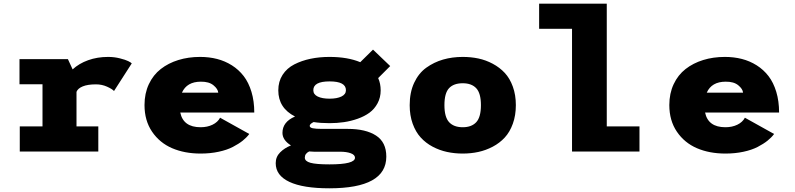

<svg xmlns="http://www.w3.org/2000/svg" viewBox="-20 -820 4300 1039"><path d="M394 -136H512V0H87V-136H210V-364H85.5V-500H347.5L373 -444.5Q407.5 -476.5 457 -494.2Q506.5 -512 565 -512Q598.5 -512 629 -504.2Q659.5 -496.5 674 -489.2Q688.5 -482 693 -477L597 -327.5Q587 -338.5 559.2 -351Q531.5 -363.5 499.5 -363.5Q454.5 -363.5 427.8 -352.5Q401 -341.5 394 -323Z M1329 -95Q1315 -76 1293.5 -58.8Q1272 -41.5 1240.2 -25Q1208.5 -8.5 1163.2 1.2Q1118 11 1065.5 11Q979 11 911.5 -18Q844 -47 803 -107.2Q762 -167.5 762 -251.5Q762 -314.5 785.5 -364.5Q809 -414.5 850 -446.5Q891 -478.5 945.2 -495.2Q999.5 -512 1062.5 -512Q1111.5 -512 1154.5 -501Q1197.5 -490 1234.8 -466.5Q1272 -443 1298.8 -408.2Q1325.5 -373.5 1340.8 -323Q1356 -272.5 1356 -211H955.5Q972 -131.5 1065.5 -131.5Q1102 -131.5 1130.2 -145.2Q1158.5 -159 1171 -183ZM1067 -378Q991 -378 964.5 -318.5H1161Q1159.5 -338.5 1135.2 -358.5Q1111 -378.5 1067 -378Z M1763.5 -153.5Q1714.5 -153.5 1677 -159.5Q1656 -149 1656 -139Q1656 -129.5 1672.2 -126Q1688.5 -122.5 1723 -122.5H1862Q1959 -122.5 2014.8 -86.5Q2070.5 -50.5 2070.5 27.5Q2070.5 199 1762 199Q1620 199 1546 164.2Q1472 129.5 1472 63Q1472 28.5 1496 4.5Q1520 -19.5 1554.5 -33Q1508.5 -62 1508.5 -101Q1508.5 -160.5 1576.5 -189.5Q1486 -235.5 1486 -331Q1486 -379 1509.2 -415Q1532.5 -451 1572.5 -471.5Q1612.5 -492 1660.5 -502Q1708.5 -512 1763.5 -512Q1861 -512 1929.5 -483.5L1998.5 -551.5L2091.5 -462.5L2026.5 -397.5Q2040 -367.5 2040 -331Q2040 -292.5 2023.2 -261.2Q2006.5 -230 1979.5 -210.2Q1952.5 -190.5 1915.8 -177.5Q1879 -164.5 1841.2 -159Q1803.5 -153.5 1763.5 -153.5ZM1852 -332Q1852 -379.5 1763.5 -379.5Q1675.5 -379.5 1675.5 -332Q1675.5 -309 1699.5 -297.5Q1723.5 -286 1763.5 -286Q1803.5 -286 1827.8 -297.8Q1852 -309.5 1852 -332ZM1629.5 33Q1629.5 52.5 1660 61Q1690.5 69.5 1763 69.5Q1901 69.5 1901 33.5Q1901 18 1878.5 9.5Q1856 1 1820 1H1679Q1666.5 1 1653 -0.5Q1629.5 11 1629.5 33Z M2197 -251Q2197 -320 2221.2 -372Q2245.5 -424 2287 -453.8Q2328.5 -483.5 2378 -497.8Q2427.5 -512 2484 -512Q2528.5 -512 2568.8 -503.5Q2609 -495 2646.5 -475Q2684 -455 2711.5 -425.5Q2739 -396 2755.2 -351.2Q2771.5 -306.5 2771.5 -251Q2771.5 -195.5 2755.2 -150.5Q2739 -105.5 2711.5 -75.8Q2684 -46 2646.5 -26.2Q2609 -6.5 2568.8 2.2Q2528.5 11 2484 11Q2439.5 11 2399 2.2Q2358.5 -6.5 2321.2 -26.2Q2284 -46 2256.8 -75.8Q2229.5 -105.5 2213.2 -150.5Q2197 -195.5 2197 -251ZM2484 -131.5Q2532 -131.5 2557.2 -158.8Q2582.5 -186 2582.5 -251Q2582.5 -315.5 2557.2 -342.5Q2532 -369.5 2484 -369.5Q2435 -369.5 2410 -342.8Q2385 -316 2385 -251Q2385 -186.5 2410.2 -159Q2435.5 -131.5 2484 -131.5Z M3263.5 -136H3440.5V0H3075.5V-664H2897.5V-800H3263.5Z M4169 -95Q4155 -76 4133.5 -58.8Q4112 -41.5 4080.2 -25Q4048.5 -8.5 4003.2 1.2Q3958 11 3905.5 11Q3819 11 3751.5 -18Q3684 -47 3643 -107.2Q3602 -167.5 3602 -251.5Q3602 -314.5 3625.5 -364.5Q3649 -414.5 3690 -446.5Q3731 -478.5 3785.2 -495.2Q3839.5 -512 3902.5 -512Q3951.5 -512 3994.5 -501Q4037.5 -490 4074.8 -466.5Q4112 -443 4138.8 -408.2Q4165.5 -373.5 4180.8 -323Q4196 -272.5 4196 -211H3795.5Q3812 -131.5 3905.5 -131.5Q3942 -131.5 3970.2 -145.2Q3998.5 -159 4011 -183ZM3907 -378Q3831 -378 3804.5 -318.5H4001Q3999.5 -338.5 3975.2 -358.5Q3951 -378.5 3907 -378Z"/></svg>

Font: League Mono ExtraBold
Style: Regular
Weight: 800
Width: 6
Designer: Tyler Finck
Foundry: The League of Moveable Type / Tyler Finck
Version: Version 2.210